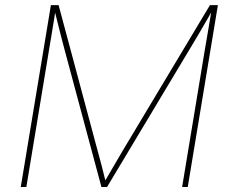

<svg xmlns="http://www.w3.org/2000/svg" viewBox="-20 -748 924 768"><path d="M63 0 183.6 -727.5H214.4L369.6 -148.4Q374 -131.8 378.7 -115Q383.3 -98.1 387.7 -81.1Q392.1 -64 396.2 -46.9Q400.4 -29.8 404.8 -12.2H393.1Q403.3 -29.8 413.3 -46.9Q423.3 -64 433.3 -81.1Q443.4 -98.1 453.1 -115Q462.9 -131.8 472.7 -148.4L819.8 -727.5H851.6L731 0H708.5L800.3 -554.7Q803.7 -574.2 807.1 -594.2Q810.5 -614.3 814 -634.5Q817.4 -654.8 820.8 -674.8Q824.2 -694.8 827.1 -714.4H834Q822.3 -693.8 810.8 -673.8Q799.3 -653.8 787.6 -633.8Q775.9 -613.8 764.2 -594Q752.4 -574.2 740.7 -554.7L408.2 0H385.7L236.8 -554.7Q230 -581.1 223.1 -607.4Q216.3 -633.8 209.7 -660.4Q203.1 -687 196.3 -714.4H203.1Q200.2 -694.8 197 -674.8Q193.8 -654.8 190.4 -634.5Q187 -614.3 183.8 -594.2Q180.7 -574.2 177.2 -554.7L85.4 0Z"/></svg>

Font: Inter 17pt Thin
Style: Italic
Weight: 250
Italic angle: -9.3988°
Version: Version 4.001;git-66647c0bb